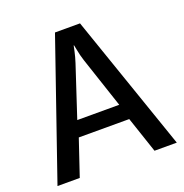

<svg xmlns="http://www.w3.org/2000/svg" viewBox="-130 -841 919 957"><g transform="rotate(-20 330.0 -362.0)"><path d="M646.5 0Q584 -180.7 396.5 -723.6Q363.3 -723.6 263.7 -723.6Q201.2 -543 13.7 0Q43.9 0 131.8 0Q148.4 -47.9 196.3 -191.4Q262.7 -191.4 463.9 -191.4Q480.5 -143.6 528.3 0Q557.6 0 646.5 0ZM441.4 -275.4Q385.7 -275.4 218.8 -275.4Q241.2 -342.8 307.6 -544.9Q317.4 -575.2 323.2 -602.5Q329.1 -630.9 329.1 -630.9Q330.1 -630.9 331.1 -630.9Q331.1 -630.9 336.9 -602.5Q341.8 -575.2 351.6 -544.9Q381.8 -455.1 441.4 -275.4Z"/></g></svg>

Font: DaxlinePro-Medium
Style: Medium
Weight: 400
Designer: Hans Reichel
Version: Version 7.502; 2006